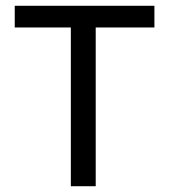

<svg xmlns="http://www.w3.org/2000/svg" viewBox="-20 -644 590 664"><path d="M225 0V-549H31V-624H514V-549H311V0Z"/></svg>

Font: Inconsolata SemiExpanded Medium
Style: Regular
Weight: 500
Width: 6
Monospace: yes
Designer: Raph Levien, Cyreal, Brenton Simpson
Foundry: Raph Levien, Cyreal, Google
Version: Version 3.001; ttfautohint (v1.8.2.53-6de2)